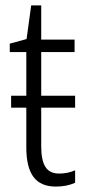

<svg xmlns="http://www.w3.org/2000/svg" viewBox="-20 -678 327 708"><path d="M132 -281V-138Q132 -87 147.5 -62.5Q163 -38 198 -38Q230 -38 257 -50V-4Q226 10 186 10Q130 10 103.5 -25.5Q77 -61 77 -135V-281H21V-325H77V-486H16V-517L78 -534L95 -658H132V-532H255V-486H132V-325H257V-281Z"/></svg>

Font: Noto Sans Display Light Narrow
Style: Regular
Weight: 300
Width: 4
Designer: Monotype Design team
Foundry: Monotype Imaging Inc.
Version: Version 1.000